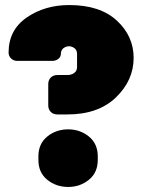

<svg xmlns="http://www.w3.org/2000/svg" viewBox="-20 -730 563 760"><path d="M132 -111Q132 -161 167 -189.5Q202 -218 250 -218Q297 -218 332 -189.5Q367 -161 367 -111V-97Q367 -47 332 -18.5Q297 10 250 10Q202 10 167 -18.5Q132 -47 132 -97ZM14 -522Q14 -611 85.5 -660.5Q157 -710 254 -710Q376 -710 442.5 -648.5Q509 -587 509 -501Q509 -412 439 -344.5Q369 -277 247 -277H207Q191 -277 181 -287Q171 -297 171 -313V-397Q171 -413 181 -423Q191 -433 207 -433H247Q262 -433 273.5 -441Q285 -449 285 -465V-517Q285 -535 269 -543Q253 -551 237 -543Q221 -535 221 -517Q221 -505 211 -497Q201 -489 187 -489H48Q34 -489 24 -498.5Q14 -508 14 -522Z"/></svg>

Font: LT Crewmate
Style: Regular
Weight: 400
Designer: Daniel Lyons
Foundry: LyonsType
Version: Version 1.001;FEAKit 1.0